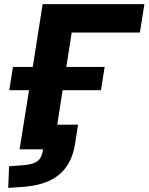

<svg xmlns="http://www.w3.org/2000/svg" viewBox="-20 -725 721 932"><path d="M20 187 24 82 93 77Q143 73 163.5 56Q184 39 189 0H75L121 -287H25L43 -400H139L187 -705H681L659 -567H328L302 -400H488L470 -287H284L258 -120H359L345 -31Q335 37 303.5 82.5Q272 128 220.5 152Q169 176 95 182Z"/></svg>

Font: Nunito Sans 7pt ExtraBold
Style: Italic
Weight: 800
Italic angle: -9°
Designer: Vernon Adams
Foundry: Vernon Adams
Version: Version 3.101;gftools[0.9.27]